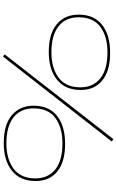

<svg xmlns="http://www.w3.org/2000/svg" viewBox="237 -1016 790 1305"><g transform="rotate(90 632.5 -364.0)"><path d="M80 -503Q80 -608 149.5 -662.5Q219 -717 339 -717Q462 -717 527 -664Q592 -611 592 -517Q592 -412 522.5 -356Q453 -300 333 -300Q210 -300 145 -354.5Q80 -409 80 -503ZM336 -699Q228 -699 163 -650.5Q98 -602 98 -503Q98 -415 159 -366.5Q220 -318 336 -318Q444 -318 509 -367.5Q574 -417 574 -514Q574 -602 513 -650.5Q452 -699 336 -699ZM365 11 350 0 926 -739 942 -728ZM699 -197Q699 -302 768.5 -356.5Q838 -411 958 -411Q1081 -411 1146 -358Q1211 -305 1211 -211Q1211 -106 1141.5 -50Q1072 6 952 6Q829 6 764 -48.5Q699 -103 699 -197ZM955 -393Q847 -393 782 -344.5Q717 -296 717 -197Q717 -109 778 -60.5Q839 -12 955 -12Q1063 -12 1128 -61.5Q1193 -111 1193 -208Q1193 -296 1132 -344.5Q1071 -393 955 -393Z"/></g></svg>

Font: Georama Extra Expanded Thin
Style: Italic
Weight: 100
Width: 8
Italic angle: -9°
Designer: Jean-Baptiste Levee
Foundry: Production Type
Version: Version 1.000